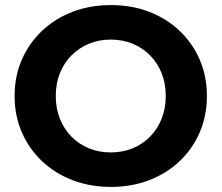

<svg xmlns="http://www.w3.org/2000/svg" viewBox="-20 -732 882 764"><path d="M421.3 11.8Q338.7 11.8 268.5 -15.2Q198.3 -42.2 146.8 -91.1Q95.3 -140 66.7 -206Q38.1 -271.9 38.1 -350.2Q38.1 -428.5 66.7 -494.1Q95.3 -559.8 146.8 -608.9Q198.4 -658 268.4 -684.9Q338.4 -711.8 421 -711.8Q504 -711.8 573.6 -685Q643.3 -658.2 694.7 -609.3Q746.2 -560.4 774.7 -494.5Q803.3 -428.7 803.3 -350.1Q803.3 -271.6 774.8 -205.5Q746.2 -139.4 694.7 -90.6Q643.3 -41.8 573.6 -15Q504 11.8 421.3 11.8ZM421 -125.5Q467.9 -125.5 507.6 -141.8Q547.3 -158.1 576.9 -188.1Q606.5 -218.1 623 -259.2Q639.6 -300.3 639.6 -350.2Q639.6 -400.1 623.1 -440.9Q606.6 -481.8 577 -511.8Q547.4 -541.8 507.7 -558.1Q467.9 -574.5 421 -574.5Q374.1 -574.5 334.3 -558.1Q294.4 -541.8 264.6 -511.8Q234.9 -481.7 218.4 -440.8Q201.9 -399.8 201.9 -350.2Q201.9 -300.6 218.4 -259.4Q234.8 -218.3 264.5 -188.1Q294.2 -158 334.2 -141.7Q374.1 -125.5 421 -125.5Z"/></svg>

Font: Montserrat Alternates Thin
Style: Regular
Weight: 100
Designer: Julieta Ulanovsky
Foundry: Julieta Ulanovsky
Version: Version 9.000